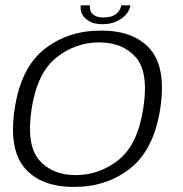

<svg xmlns="http://www.w3.org/2000/svg" viewBox="-20 -714 702 738"><path d="M264.5 4.5Q391 4.5 481.2 -67.2Q571.5 -139 596 -296.5Q619.5 -453 557.5 -524.8Q495.5 -596.5 368.5 -596.5Q241 -596.5 150.8 -525.2Q60.5 -454 36.5 -296.5Q13 -140.5 75 -68Q137 4.5 264.5 4.5ZM271 -41Q180.5 -41 130.5 -98.8Q80.5 -156.5 101.5 -296Q123.5 -435 197 -493Q270.5 -551 361 -551Q452 -551 502.2 -493.5Q552.5 -436 530.5 -296Q509 -157.5 435.5 -99.2Q362 -41 271 -41ZM373 -621Q404.5 -621 427.5 -631.5Q450.5 -642 464.5 -658.2Q478.5 -674.5 481.5 -693.5H446Q444 -682 436.8 -671.2Q429.5 -660.5 415.2 -653.8Q401 -647 377.5 -647Q356.5 -647 344.5 -654Q332.5 -661 328.2 -671.5Q324 -682 326 -693.5H290.5Q287.5 -674.5 296.2 -658.2Q305 -642 324.5 -631.5Q344 -621 373 -621Z"/></svg>

Font: Anybody SemiExpanded Light
Style: Italic
Weight: 300
Width: 6
Italic angle: -10°
Version: Version 1.113;gftools[0.9.25]